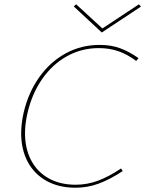

<svg xmlns="http://www.w3.org/2000/svg" viewBox="-20 -873 679 898"><path d="M79 -250Q79 -296 91 -348Q113 -441 164 -512.5Q215 -584 287.5 -623.5Q360 -663 446 -663Q499 -663 541.5 -647.5Q584 -632 628 -601L617 -588Q577 -618 535 -633Q493 -648 442 -648Q362 -648 294 -610.5Q226 -573 178 -504.5Q130 -436 109 -346Q97 -295 97 -250Q97 -178 125.5 -123.5Q154 -69 207.5 -39Q261 -9 334 -9Q387 -9 437.5 -27.5Q488 -46 546 -85L554 -73Q493 -33 441 -14Q389 5 333 5Q255 5 197.5 -27Q140 -59 109.5 -116.5Q79 -174 79 -250ZM639 -842 456 -721 325 -843 336 -853 459 -740 630 -853Z"/></svg>

Font: Ysabeau Thin
Style: Italic
Weight: 200
Italic angle: -12°
Designer: Christian Thalmann (Catharsis Fonts)
Version: Version 0.003